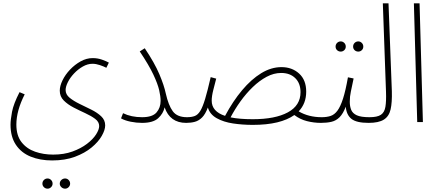

<svg xmlns="http://www.w3.org/2000/svg" viewBox="-20 -731 2629 1150"><path d="M370 399Q357 399 347.5 390Q338 381 338 369Q338 356 347.5 347Q357 338 370 338Q382 338 391 347Q400 356 400 369Q400 381 391 390Q382 399 370 399ZM265 399Q252 399 243 390Q234 381 234 369Q234 356 243 347Q252 338 265 338Q277 338 286 347Q295 356 295 369Q295 381 286 390Q277 399 265 399Z M43 16Q43 -13 52 -61Q61 -109 97 -179L128 -166Q78 -68 78 15Q78 81 109 120.5Q140 160 190 177.5Q240 195 298 195Q363 195 414 176.5Q465 158 501 130.5Q537 103 555.5 74Q574 45 574 24Q574 -1 550 -19Q526 -37 491 -53Q456 -69 421 -87Q386 -105 362 -129Q338 -153 338 -188Q338 -216 354.5 -250Q371 -284 399.5 -314Q428 -344 463 -363.5Q498 -383 535 -383Q565 -383 591.5 -373.5Q618 -364 632 -356L617 -325Q602 -333 578.5 -341Q555 -349 534 -349Q505 -349 476 -332.5Q447 -316 423.5 -291Q400 -266 386.5 -239Q373 -212 373 -192Q373 -165 397 -145.5Q421 -126 456 -109Q491 -92 526.5 -74.5Q562 -57 586 -34.5Q610 -12 610 20Q610 47 589.5 83Q569 119 528.5 152.5Q488 186 429 208Q370 230 292 230Q220 230 163.5 207Q107 184 75 136Q43 88 43 16Z M831 -29Q893 -29 917.5 -57.5Q942 -86 942 -127Q942 -153 933.5 -190.5Q925 -228 898.5 -284.5Q872 -341 817 -423L847 -442Q906 -354 934.5 -286.5Q963 -219 973 -171Q989 -100 1015 -64.5Q1041 -29 1100 -29Q1111 -29 1115.5 -24Q1120 -19 1120 -12Q1120 5 1095 5Q998 5 966 -88Q958 -51 927.5 -23Q897 5 831 5Q797 5 762.5 -2Q728 -9 705 -22L717 -53Q766 -29 831 -29Z M1494 17Q1433 17 1376 8.5Q1319 0 1278 -23Q1237 -46 1225 -87Q1210 -47 1190.5 -27.5Q1171 -8 1147.5 -1.5Q1124 5 1095 5L1100 -29Q1127 -29 1146 -36Q1165 -43 1179.5 -66.5Q1194 -90 1208.5 -138Q1223 -186 1242 -269L1275 -260Q1268 -233 1258 -194Q1248 -155 1248 -128Q1248 -63 1328 -37Q1375 -125 1430 -190.5Q1485 -256 1544.5 -292.5Q1604 -329 1666 -329Q1729 -329 1771.5 -290.5Q1814 -252 1814 -182Q1814 -111 1769 -64Q1828 -29 1907 -29Q1918 -29 1922 -24Q1926 -19 1926 -12Q1926 5 1902 5Q1860 5 1818.5 -5.5Q1777 -16 1743 -42Q1702 -13 1640 2Q1578 17 1494 17ZM1664 -294Q1620 -294 1577 -271Q1534 -248 1494 -209.5Q1454 -171 1420 -123.5Q1386 -76 1361 -28Q1414 -17 1494 -17Q1628 -17 1704 -58Q1780 -99 1780 -179Q1780 -232 1748.5 -263Q1717 -294 1664 -294Z M2126 -422Q2113 -422 2104 -430.5Q2095 -439 2095 -452Q2095 -465 2104 -474Q2113 -483 2126 -483Q2138 -483 2147 -474Q2156 -465 2156 -452Q2156 -439 2147 -430.5Q2138 -422 2126 -422ZM2021 -422Q2008 -422 1999 -430.5Q1990 -439 1990 -452Q1990 -465 1999 -474Q2008 -483 2021 -483Q2033 -483 2042 -474Q2051 -465 2051 -452Q2051 -439 2042 -430.5Q2033 -422 2021 -422Z M1902 5 1907 -29Q1937 -29 1960 -36.5Q1983 -44 2001 -68Q2019 -92 2034.5 -140Q2050 -188 2064 -268L2098 -261Q2088 -212 2081.5 -182.5Q2075 -153 2075 -122Q2075 -94 2083.5 -73Q2092 -52 2117 -40.5Q2142 -29 2193 -29Q2204 -29 2208 -24Q2212 -19 2212 -12Q2212 5 2188 5Q2115 5 2085 -19Q2055 -43 2051 -92Q2035 -50 2014 -29Q1993 -8 1965.5 -1.5Q1938 5 1902 5Z M2188 5 2193 -29Q2240 -29 2261.5 -43.5Q2283 -58 2288.5 -91.5Q2294 -125 2292 -181L2273 -711H2307L2327 -185Q2329 -117 2319.5 -75.5Q2310 -34 2279 -14.5Q2248 5 2188 5Z M2479 0 2459 -711H2493L2513 0Z"/></svg>

Font: Noto Sans Arabic Cond ExtLt
Style: Regular
Weight: 200
Width: 3
Designer: Monotype Design Team, Nadine Chahine, Nizar Qandah and Khaled Hosny
Foundry: Monotype Imaging Inc.
Version: Version 2.012; ttfautohint (v1.8.4.7-5d5b)